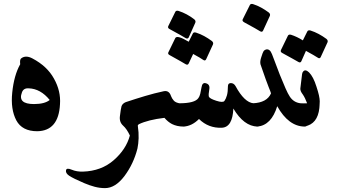

<svg xmlns="http://www.w3.org/2000/svg" viewBox="-20 -637 1835 989"><path d="M90 -337Q113 -354 147 -336Q223 -296 258 -232Q294 -168 289 -100Q282 37 172 39Q94 39 64 -17Q34 -74 43 -160Q52 -249 84 -306Q81 -332 90 -337ZM236 -122Q189 -180 128 -182Q101 -184 93 -161Q70 -101 155 -101Q210 -101 236 -122Z M927 15Q908 15 893 11.5Q878 8 866 2Q845 -9 827 -30Q743 -20 695 3Q689 7 690 12Q695 46 694 75Q693 104 688 128Q668 207 621 270Q574 332 521 332Q494 332 467.5 325Q441 318 413 306Q357 282 336 268Q317 255 320 240Q323 226 349 237Q375 248 407 247Q502 244 566 188Q630 132 649 61Q641 44 632.5 31.5Q624 19 614 10Q593 -9 598 -41Q600 -58 602 -70.5Q604 -83 606 -90Q611 -104 628 -111Q679 -128 727.5 -142.5Q776 -157 823 -167Q851 -173 861 -142Q866 -129 875 -119Q884 -108 909 -104Q931 -100 942 -71Q953 -44 951 -14Q948 15 927 15Z M903 -105Q984 -105 1002 -132Q1008 -140 1011.5 -154Q1015 -168 1018 -187Q1022 -214 1041 -208Q1063 -202 1058 -176Q1053 -149 1056 -139Q1060 -129 1094 -118Q1128 -107 1136 -117Q1144 -128 1149 -146Q1154 -164 1154 -192Q1154 -209 1169 -209Q1184 -209 1193 -194Q1239 -109 1286 -105Q1310 -102 1324 -60Q1333 -34 1331 -14Q1326 15 1306 15Q1236 13 1182 -78Q1178 18 1123 21Q1054 24 1005 -24Q968 13 925 15Q902 15 889 -14Q874 -44 870 -67Q866 -91 886 -101Q893 -105 903 -105ZM973 -464Q977 -473 990 -469Q1012 -462 1032 -451Q1052 -440 1071 -426Q1081 -418 1077 -408L1042 -332Q1037 -321 1026 -329Q1021 -333 1008 -340.5Q995 -348 975 -359L952 -310Q950 -306 946 -304Q941 -303 935 -307Q929 -311 908.5 -322.5Q888 -334 854 -353Q842 -359 848 -369L883 -441Q892 -458 952 -422ZM883 -576Q887 -584 899 -581Q921 -574 941.5 -563Q962 -552 980 -538Q990 -530 986 -520L952 -444Q946 -434 934 -442Q922 -450 854 -487Q842 -493 847 -503Z M1322 -305Q1318 -320 1326 -343Q1333 -366 1338 -374Q1343 -380 1350 -382Q1370 -387 1381 -358Q1385 -348 1395 -321.5Q1405 -295 1421 -253Q1438 -211 1450.5 -182.5Q1463 -154 1473 -139Q1493 -109 1528 -105Q1548 -104 1561 -86Q1573 -69 1572 -38Q1572 -8 1567 3Q1561 15 1549 15Q1466 14 1408 -90Q1378 8 1306 15Q1286 16 1274 -8Q1260 -36 1254 -64Q1248 -90 1267 -101Q1271 -103 1274.5 -104Q1278 -105 1282 -105Q1355 -108 1376 -156Q1375 -160 1372 -168Q1369 -176 1364 -188Q1354 -212 1322 -305ZM1267 -611Q1271 -619 1283 -616Q1305 -609 1325 -598Q1345 -587 1364 -573Q1374 -565 1370 -555L1335 -479Q1330 -469 1318 -477Q1306 -485 1238 -522Q1225 -529 1231 -539Z M1536 -255Q1537 -264 1542 -269Q1553 -282 1572 -264Q1594 -242 1610 -191Q1627 -140 1627 -115Q1627 -102 1626 -93.5Q1625 -85 1625 -80Q1616 2 1550 14Q1536 17 1529 8Q1524 0 1521 -6.5Q1518 -13 1517 -19Q1495 -109 1529 -105Q1545 -104 1562 -105Q1551 -134 1540 -150Q1526 -168 1527 -181ZM1563 -475Q1567 -483 1579 -480Q1601 -473 1621.5 -462Q1642 -451 1661 -437Q1671 -429 1667 -419L1632 -343Q1627 -332 1615 -341Q1609 -345 1594.5 -353.5Q1580 -362 1556 -375L1532 -321Q1527 -311 1515 -319Q1509 -323 1488.5 -334Q1468 -345 1434 -364Q1422 -370 1428 -381L1463 -453Q1467 -461 1479 -458Q1510 -448 1540 -429Z"/></svg>

Font: Amiri
Style: Bold Italic
Weight: 700
Italic angle: 10°
Designer: Khaled Hosny
Version: Version 0.113